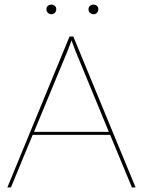

<svg xmlns="http://www.w3.org/2000/svg" viewBox="-20 -820 625 840"><path d="M12.2 0 284.2 -660.2H300.8L573.2 0H557.1L461.9 -230H123L27.8 0ZM128.9 -243.2H456.1L310.1 -597.2L293 -643.1L275.9 -598.1ZM183.1 -779.8Q183.1 -788.6 189.5 -794.2Q195.8 -799.8 205.1 -799.8Q213.9 -799.8 220 -794.2Q226.1 -788.6 226.1 -779.8Q226.1 -770 220 -763.9Q213.9 -757.8 205.1 -757.8Q195.8 -757.8 189.5 -763.9Q183.1 -770 183.1 -779.8ZM367.2 -779.8Q367.2 -788.6 373.5 -794.2Q379.9 -799.8 389.2 -799.8Q397.9 -799.8 404.1 -794.2Q410.2 -788.6 410.2 -779.8Q410.2 -770 404.1 -763.9Q397.9 -757.8 389.2 -757.8Q379.9 -757.8 373.5 -763.9Q367.2 -770 367.2 -779.8Z"/></svg>

Font: Human Sans Thin
Style: Regular
Weight: 100
Designer: Tim Radville
Foundry: Continuum
Version: Version 1.000;FEAKit 1.0